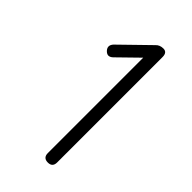

<svg xmlns="http://www.w3.org/2000/svg" viewBox="-204 -703 762 762"><g transform="rotate(45 177.0 -322.0)"><path d="M228.5 0C228.5 0 228.5 0 228.5 0C211 0 202 -9 202 -26.5C202 -26.5 202 -26.5 202 -26.5C202 -26.5 202 -582 202 -582C202 -582 226 -585.5 226 -585.5C226 -585.5 117.5 -479.5 117.5 -479.5C111.5 -473.5 105.5 -470.5 99.5 -470C93.5 -469.5 87.5 -472.5 81.5 -478.5C81.5 -478.5 81.5 -478.5 81.5 -478.5C70 -490.5 70.5 -503 82 -515.5C82 -515.5 82 -515.5 82 -515.5C82 -515.5 200.5 -631 200.5 -631C208.5 -640 219.5 -644.5 233 -644.5C233 -644.5 233 -644.5 233 -644.5C247.5 -644.5 254.5 -635.5 254.5 -618C254.5 -618 254.5 -618 254.5 -618C254.5 -618 254.5 -26.5 254.5 -26.5C254.5 -9 246 0 228.5 0Z"/></g></svg>

Font: Jura-Fortis-Regular
Style: Regular
Weight: 500
Designer: Daniel Johnson, Alexei Vanyashin, Mirko Velimirovic
Foundry: Daniel Johnson
Version: ""